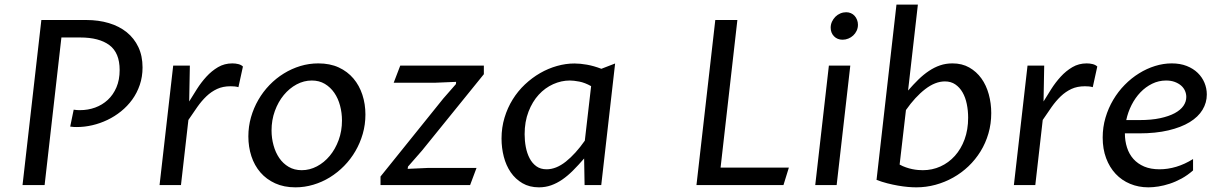

<svg xmlns="http://www.w3.org/2000/svg" viewBox="-20 -802 5284 832"><path d="M173.3 0H77.6L159.2 -715.3H354.5Q407.2 -715.3 451.9 -701.9Q496.6 -688.5 529.1 -662.4Q561.5 -636.2 579.6 -597.9Q597.7 -559.6 597.7 -509.8Q597.7 -469.2 585.7 -434.1Q573.7 -398.9 553 -370.4Q532.2 -341.8 504.6 -319.6Q477.1 -297.4 445.3 -282.2Q413.6 -267.1 379.9 -259.3Q346.2 -251.5 313.5 -251.5Q307.6 -251.5 300.8 -251.7Q293.9 -252 284.2 -253.4L299.3 -326.7Q308.1 -325.2 314.5 -325Q320.8 -324.7 327.1 -324.7Q361.3 -324.7 392.3 -335.9Q423.3 -347.2 447 -369.1Q470.7 -391.1 484.6 -423.6Q498.5 -456.1 498.5 -498.5Q498.5 -573.2 454.1 -606.4Q409.7 -639.6 327.1 -639.6H246.1Z M730.5 -517.6H802.7L799.8 -362.3Q814.9 -387.2 833.3 -416Q851.6 -444.8 874.3 -469.7Q897 -494.6 924.8 -511Q952.6 -527.3 986.8 -527.3Q1000.5 -527.3 1012.9 -524.2Q1025.4 -521 1032.7 -513.7L1013.2 -424.3Q1004.4 -426.8 995.8 -427.5Q987.3 -428.2 979 -428.2Q945.8 -428.2 920.7 -416.5Q895.5 -404.8 874.5 -384.8Q853.5 -364.7 835 -338.4Q816.4 -312 796.4 -282.2L764.2 0H671.4Z M1260.3 9.8Q1210.4 9.8 1172.4 -7.6Q1134.3 -24.9 1108.4 -54.9Q1082.5 -85 1069.3 -125.2Q1056.2 -165.5 1056.2 -210.9Q1056.2 -253.9 1067.6 -293.9Q1079.1 -334 1099.4 -369.1Q1119.6 -404.3 1147.9 -433.6Q1176.3 -462.9 1210 -483.6Q1243.7 -504.4 1281.5 -515.9Q1319.3 -527.3 1359.4 -527.3Q1409.7 -527.3 1447.8 -509.8Q1485.8 -492.2 1511.5 -461.9Q1537.1 -431.6 1550.3 -391.4Q1563.5 -351.1 1563.5 -305.7Q1563.5 -262.2 1552 -222.2Q1540.5 -182.1 1520 -147Q1499.5 -111.8 1471.2 -83Q1442.9 -54.2 1409.2 -33.4Q1375.5 -12.7 1337.6 -1.5Q1299.8 9.8 1260.3 9.8ZM1287.6 -64.5Q1321.8 -64.5 1353.3 -81.1Q1384.8 -97.7 1408.9 -126.7Q1433.1 -155.8 1447.5 -195.1Q1461.9 -234.4 1461.9 -279.8Q1461.9 -313 1453.6 -344.2Q1445.3 -375.5 1428.7 -399.7Q1412.1 -423.8 1387.7 -438.5Q1363.3 -453.1 1331.1 -453.1Q1296.9 -453.1 1265.4 -436.3Q1233.9 -419.4 1209.7 -390.1Q1185.5 -360.8 1171.1 -321.3Q1156.7 -281.7 1156.7 -236.8Q1156.7 -203.6 1165.3 -172.4Q1173.8 -141.1 1190.2 -117.2Q1206.5 -93.3 1231 -78.9Q1255.4 -64.5 1287.6 -64.5Z M1628.9 -37.1 1900.9 -375 1955.6 -437.5 1956.5 -447.3 1863.3 -443.4H1686L1714.4 -517.6H2076.7V-480.5L1808.6 -149.4L1748 -80.1L1746.6 -70.3L1833 -74.2H2044.9L2017.1 0H1628.9Z M2541.5 -428.7Q2514.6 -443.8 2490.2 -448.5Q2465.8 -453.1 2449.2 -453.1Q2412.6 -453.1 2377.2 -437.3Q2341.8 -421.4 2314.5 -391.6Q2287.1 -361.8 2270.3 -318.4Q2253.4 -274.9 2253.4 -220.2Q2253.4 -191.9 2258.5 -164.8Q2263.7 -137.7 2274.9 -116.2Q2286.1 -94.7 2304.2 -81.5Q2322.3 -68.4 2348.6 -68.4Q2390.1 -68.4 2432.1 -101.8Q2474.1 -135.3 2514.2 -192.4ZM2469.2 -526.9Q2494.1 -526.9 2523.4 -521.7Q2552.7 -516.6 2585.9 -503.9L2645.5 -526.9L2585.4 0H2513.2L2511.2 -115.2Q2486.3 -86.4 2463.1 -63.2Q2439.9 -40 2416.5 -23.9Q2393.1 -7.8 2368.2 1Q2343.3 9.8 2315.4 9.8Q2274.4 9.8 2243.9 -8.1Q2213.4 -25.9 2193.1 -55.4Q2172.9 -85 2163.1 -123Q2153.3 -161.1 2153.3 -201.7Q2153.3 -249.5 2166.3 -292.2Q2179.2 -335 2201.7 -371.1Q2224.1 -407.2 2254.6 -436Q2285.2 -464.8 2320.3 -485.1Q2355.5 -505.4 2393.6 -516.1Q2431.6 -526.9 2469.2 -526.9Z M2998 0 3079.6 -715.3H3175.3L3102.5 -75.7H3398.4L3375 0Z M3571.8 -517.6H3664.6L3605.5 0H3512.7ZM3631.3 -629.9Q3608.4 -629.9 3594 -644.8Q3579.6 -659.7 3579.6 -682.1Q3579.6 -695.8 3585.2 -708Q3590.8 -720.2 3600.1 -729.5Q3609.4 -738.8 3621.6 -743.9Q3633.8 -749 3647 -749Q3657.7 -749 3667.2 -744.9Q3676.8 -740.7 3683.3 -733.4Q3689.9 -726.1 3693.8 -716.1Q3697.8 -706.1 3697.8 -694.8Q3697.8 -680.7 3692.1 -668.7Q3686.5 -656.7 3677.2 -648.2Q3668 -639.6 3656 -634.8Q3644 -629.9 3631.3 -629.9Z M3878.4 -88.9Q3891.6 -81.5 3905.8 -76.7Q3919.9 -71.8 3933.1 -69.1Q3946.3 -66.4 3958.3 -65.4Q3970.2 -64.5 3979 -64.5Q4019.5 -64.5 4055.2 -80.6Q4090.8 -96.7 4117.7 -126.5Q4144.5 -156.2 4159.9 -198.2Q4175.3 -240.2 4175.3 -292Q4175.3 -322.8 4169.4 -351.3Q4163.6 -379.9 4151.1 -401.6Q4138.7 -423.3 4119.6 -436.3Q4100.6 -449.2 4074.7 -449.2Q4032.7 -449.2 3989.3 -415.8Q3945.8 -382.3 3905.8 -325.2ZM3864.7 -782.2H3957.5L3915 -409.7Q3937.5 -435.5 3959.7 -457.3Q3981.9 -479 4005.4 -494.6Q4028.8 -510.3 4053.7 -518.8Q4078.6 -527.3 4107.4 -527.3Q4148.9 -527.3 4180.2 -509.5Q4211.4 -491.7 4232.7 -462.2Q4253.9 -432.6 4264.6 -393.6Q4275.4 -354.5 4275.4 -312Q4275.4 -265.6 4263.2 -223.6Q4251 -181.6 4229 -146Q4207 -110.4 4176.8 -81.5Q4146.5 -52.7 4110.4 -32.5Q4074.2 -12.2 4033.7 -1.2Q3993.2 9.8 3950.7 9.8Q3934.6 9.8 3914.3 8.1Q3894 6.3 3871.6 2.4Q3849.1 -1.5 3825.2 -7.6Q3801.3 -13.7 3778.3 -22.5Z M4432.6 -517.6H4504.9L4502 -362.3Q4517.1 -387.2 4535.4 -416Q4553.7 -444.8 4576.4 -469.7Q4599.1 -494.6 4627 -511Q4654.8 -527.3 4689 -527.3Q4702.6 -527.3 4715.1 -524.2Q4727.5 -521 4734.9 -513.7L4715.3 -424.3Q4706.5 -426.8 4698 -427.5Q4689.5 -428.2 4681.2 -428.2Q4647.9 -428.2 4622.8 -416.5Q4597.7 -404.8 4576.7 -384.8Q4555.7 -364.7 4537.1 -338.4Q4518.6 -312 4498.5 -282.2L4466.3 0H4373.5Z M4854.5 -224.1Q4854.5 -190.9 4863.8 -162.4Q4873 -133.8 4891.6 -113Q4910.2 -92.3 4938.2 -80.3Q4966.3 -68.4 5004.9 -68.4Q5040.5 -68.4 5077.1 -79.3Q5113.8 -90.3 5149.9 -112.8V-63.5Q5126 -42.5 5100.1 -28.3Q5074.2 -14.2 5048.8 -5.9Q5023.4 2.4 4999.8 6.1Q4976.1 9.8 4956.5 9.8Q4913.6 9.8 4877.2 -5.4Q4840.8 -20.5 4814.5 -48.6Q4788.1 -76.7 4773.2 -116.5Q4758.3 -156.2 4758.3 -206.1Q4758.3 -251 4770.5 -292.2Q4782.7 -333.5 4804 -369.4Q4825.2 -405.3 4853.8 -434.3Q4882.3 -463.4 4915.8 -484.1Q4949.2 -504.9 4985.4 -516.1Q5021.5 -527.3 5057.6 -527.3Q5094.2 -527.3 5122.6 -516.1Q5150.9 -504.9 5170.2 -486.1Q5189.5 -467.3 5199.5 -443.1Q5209.5 -418.9 5209.5 -392.6Q5209.5 -356.9 5190.9 -326.2Q5172.4 -295.4 5135.3 -272.7Q5098.1 -250 5043.2 -237.1Q4988.3 -224.1 4915.5 -224.1ZM5033.2 -453.1Q5001 -453.1 4972.7 -439.2Q4944.3 -425.3 4921.9 -401.9Q4899.4 -378.4 4883.5 -347.2Q4867.7 -315.9 4860.4 -281.7H4918Q4969.2 -281.7 5007.1 -289.8Q5044.9 -297.9 5070.3 -311.5Q5095.7 -325.2 5108.2 -343.3Q5120.6 -361.3 5120.6 -381.8Q5120.6 -395.5 5115 -408.4Q5109.4 -421.4 5098.1 -431.2Q5086.9 -440.9 5070.6 -447Q5054.2 -453.1 5033.2 -453.1Z"/></svg>

Font: Proza Libre
Style: Italic
Weight: 400
Designer: Jasper de Waard
Foundry: Jasper de Waard
Version: Version 1.000; ttfautohint (v1.4.1.8-43bc)